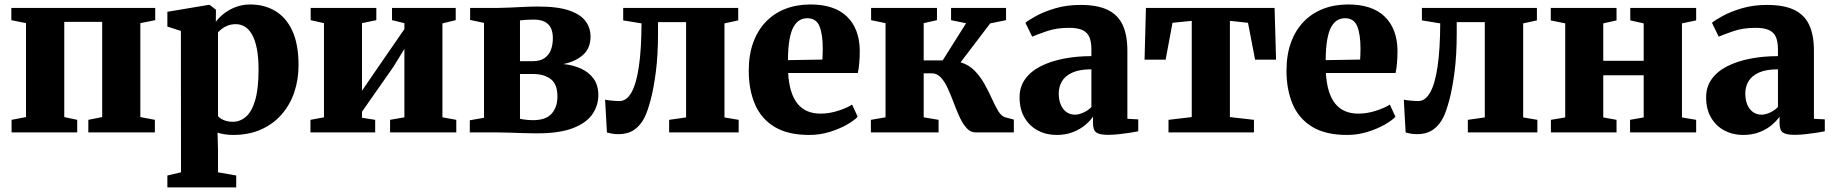

<svg xmlns="http://www.w3.org/2000/svg" viewBox="-20 -578 8002 838"><path d="M30.5 0V-55L93.5 -67V-477L29.5 -490V-543.5H657.5V-490L592.5 -477V-67L656 -55V0H365.5V-55L426 -67V-482.5H260.5V-67L317 -55V0Z M710.5 240V188L770 174L769.5 -443L710.5 -462V-526.5L889 -556.5H895.5L922.5 -535.5L922 -482.5Q933.5 -499.5 955.5 -517.2Q977.5 -535 1007.5 -546.8Q1037.5 -558.5 1072 -558.5Q1133 -558.5 1180.8 -530.5Q1228.5 -502.5 1255.8 -443.8Q1283 -385 1283 -292.5Q1283 -229.5 1264 -174.2Q1245 -119 1208 -77.2Q1171 -35.5 1118 -12.2Q1065 11 997 11Q978 11 958.8 7.8Q939.5 4.5 929.5 1L931.5 77.5V174L1011 188V240ZM996 -46.5Q1028.5 -46.5 1054 -69Q1079.5 -91.5 1094 -141.5Q1108.5 -191.5 1108.5 -273.5Q1108.5 -328 1101 -365.8Q1093.5 -403.5 1080 -427.2Q1066.5 -451 1048.5 -461.8Q1030.5 -472.5 1009.5 -472.5Q990.5 -472.5 975.2 -466.8Q960 -461 949 -452.8Q938 -444.5 931.5 -436.5V-71.5Q939 -61 956.8 -53.8Q974.5 -46.5 996 -46.5Z M1335 0V-55L1394 -66V-477L1336 -490V-543.5H1622.5V-490L1560 -477V-182L1609.5 -254.5L1745 -451V-477L1691 -490V-543.5H1969V-490L1911 -476V-66L1971.5 -55V0H1682.5V-55L1745 -66V-364.5L1696.5 -285.5L1560 -90.5V-64L1617.5 -55V0Z M2323.5 4Q2295.5 4 2265 3Q2234.5 2 2205.5 1Q2176.5 0 2154 0H2030.5V-53L2092.5 -64V-478L2032 -491V-543.5H2156.5Q2176 -543.5 2206.5 -545Q2237 -546.5 2269.8 -548Q2302.5 -549.5 2328.5 -549.5Q2415 -549.5 2465 -532Q2515 -514.5 2536.2 -485Q2557.5 -455.5 2557.5 -419Q2557.5 -367.5 2524.5 -338.2Q2491.5 -309 2438.5 -298.5Q2483 -294 2517.5 -277.8Q2552 -261.5 2571.8 -233.2Q2591.5 -205 2591.5 -163Q2591.5 -117.5 2565.5 -79.5Q2539.5 -41.5 2480.8 -18.8Q2422 4 2323.5 4ZM2306 -53.5Q2363 -53.5 2388 -82.2Q2413 -111 2413 -156.5Q2413 -211 2383.5 -233Q2354 -255 2307.5 -255H2249.5V-59.5Q2255.5 -58 2264.2 -56.8Q2273 -55.5 2284 -54.5Q2295 -53.5 2306 -53.5ZM2249.5 -311H2305Q2338 -311 2357.2 -324.8Q2376.5 -338.5 2384.8 -361.2Q2393 -384 2393 -411.5Q2393 -436.5 2384.8 -454.8Q2376.5 -473 2358 -482.8Q2339.5 -492.5 2308 -492.5Q2292 -492.5 2277.5 -491.5Q2263 -490.5 2249.5 -489Z M2679 7.5Q2663 7.5 2650.8 5.2Q2638.5 3 2629 0L2621 -143Q2631.5 -140.5 2650.5 -138.8Q2669.5 -137 2684.5 -137Q2714.5 -137 2735.8 -174Q2757 -211 2768.2 -286.2Q2779.5 -361.5 2780 -476L2700 -489V-543.5H3202V-489L3142 -476V-65.5L3204 -55V0H2900.5V-55L2974.5 -65.5V-481.5H2852V-434Q2852 -337.5 2842.5 -264.5Q2833 -191.5 2819.8 -142Q2806.5 -92.5 2794 -67Q2777 -32 2749 -12.2Q2721 7.5 2679 7.5Z M3512 11Q3418.5 11 3360.2 -24.5Q3302 -60 3275 -123.2Q3248 -186.5 3248 -269.5Q3248 -338 3267.2 -391.5Q3286.5 -445 3322 -482.2Q3357.5 -519.5 3407 -539Q3456.5 -558.5 3517.5 -558.5Q3621.5 -558.5 3676 -506.2Q3730.5 -454 3732.5 -360Q3732.5 -326 3730.2 -301.2Q3728 -276.5 3724 -259.5H3420Q3422.5 -214 3432.8 -180.8Q3443 -147.5 3460.8 -125.5Q3478.5 -103.5 3503.8 -92.8Q3529 -82 3562 -82Q3599 -82 3638 -94.5Q3677 -107 3699 -121.5L3723.5 -68.5Q3709 -52.5 3676.5 -34Q3644 -15.5 3601.2 -2.2Q3558.5 11 3512 11ZM3419 -315.5 3569.5 -318Q3570 -330.5 3570.5 -342Q3571 -353.5 3571 -365.5Q3571 -428 3556.8 -463.2Q3542.5 -498.5 3503.5 -498.5Q3486 -498.5 3471 -490.2Q3456 -482 3444.2 -462Q3432.5 -442 3426 -406.2Q3419.5 -370.5 3419 -315.5Z M3781 0V-55L3845 -66V-477L3782 -490V-543.5H4069.5V-490L4011.5 -477V-314.5H4094.5L4196.5 -476.5L4131 -490V-543.5H4371V-490L4302 -476L4172.5 -306Q4208.5 -295.5 4233.8 -269.5Q4259 -243.5 4277 -211.2Q4295 -179 4309 -147.8Q4323 -116.5 4336.5 -94Q4350 -71.5 4366 -66.5L4405 -56V0H4238.5Q4216 0 4199 -18.8Q4182 -37.5 4168.5 -66.8Q4155 -96 4142.8 -129Q4130.5 -162 4117.2 -191.2Q4104 -220.5 4087 -239.2Q4070 -258 4047 -258H4011.5V-66L4076.5 -55V0Z M4591.5 11Q4546.5 11 4509.8 -8.5Q4473 -28 4451.5 -64.8Q4430 -101.5 4430 -153Q4430 -199 4454.5 -233Q4479 -267 4522.5 -289Q4566 -311 4622.8 -322Q4679.5 -333 4743.5 -333V-362.5Q4743.5 -394 4735.2 -414.8Q4727 -435.5 4706 -446Q4685 -456.5 4646.5 -456.5Q4591 -456.5 4549.8 -442.2Q4508.5 -428 4485 -418L4455.5 -478.5Q4469.5 -490.5 4503.5 -509Q4537.5 -527.5 4586.8 -542Q4636 -556.5 4696 -556.5Q4770 -556.5 4814.8 -534.8Q4859.5 -513 4880 -469Q4900.5 -425 4900.5 -357.5V-59.5L4948 -57V-5Q4937 -2.5 4914.5 1Q4892 4.5 4865.8 7.5Q4839.5 10.5 4817 10.5Q4779 10.5 4764.8 0.2Q4750.5 -10 4750.5 -41.5V-69Q4739 -51.5 4717 -32.8Q4695 -14 4663.2 -1.5Q4631.5 11 4591.5 11ZM4672 -77.5Q4689 -77.5 4709.5 -87Q4730 -96.5 4743.5 -111V-275.5Q4691.5 -275.5 4660 -261Q4628.5 -246.5 4614.8 -222.8Q4601 -199 4601 -171Q4601 -142 4609.8 -121.2Q4618.5 -100.5 4634.5 -89Q4650.5 -77.5 4672 -77.5Z M5080 0V-55L5181.5 -67V-487L5097.5 -478.5L5067.5 -317.5H4975.5L4981.5 -543.5H5543L5549.5 -317.5H5458L5427 -478.5L5348 -487V-67L5453 -55V0Z M5859 11Q5765.5 11 5707.2 -24.5Q5649 -60 5622 -123.2Q5595 -186.5 5595 -269.5Q5595 -338 5614.2 -391.5Q5633.5 -445 5669 -482.2Q5704.5 -519.5 5754 -539Q5803.5 -558.5 5864.5 -558.5Q5968.5 -558.5 6023 -506.2Q6077.5 -454 6079.5 -360Q6079.5 -326 6077.2 -301.2Q6075 -276.5 6071 -259.5H5767Q5769.5 -214 5779.8 -180.8Q5790 -147.5 5807.8 -125.5Q5825.5 -103.5 5850.8 -92.8Q5876 -82 5909 -82Q5946 -82 5985 -94.5Q6024 -107 6046 -121.5L6070.5 -68.5Q6056 -52.5 6023.5 -34Q5991 -15.5 5948.2 -2.2Q5905.5 11 5859 11ZM5766 -315.5 5916.5 -318Q5917 -330.5 5917.5 -342Q5918 -353.5 5918 -365.5Q5918 -428 5903.8 -463.2Q5889.5 -498.5 5850.5 -498.5Q5833 -498.5 5818 -490.2Q5803 -482 5791.2 -462Q5779.5 -442 5773 -406.2Q5766.5 -370.5 5766 -315.5Z M6165 7.5Q6149 7.5 6136.8 5.2Q6124.5 3 6115 0L6107 -143Q6117.5 -140.5 6136.5 -138.8Q6155.5 -137 6170.5 -137Q6200.5 -137 6221.8 -174Q6243 -211 6254.2 -286.2Q6265.5 -361.5 6266 -476L6186 -489V-543.5H6688V-489L6628 -476V-65.5L6690 -55V0H6386.5V-55L6460.5 -65.5V-481.5H6338V-434Q6338 -337.5 6328.5 -264.5Q6319 -191.5 6305.8 -142Q6292.5 -92.5 6280 -67Q6263 -32 6235 -12.2Q6207 7.5 6165 7.5Z M6749 0V-55L6811.5 -65.5V-476L6748.5 -489V-543.5H7035.5V-489L6977.5 -476V-312.5H7154V-476L7095.5 -489V-543.5H7383V-489L7321 -476V-65.5L7383 -55V0H7094.5V-55L7154 -65.5V-249.5H6977.5V-65.5L7035.5 -55V0Z M7588 11Q7543 11 7506.2 -8.5Q7469.5 -28 7448 -64.8Q7426.5 -101.5 7426.5 -153Q7426.5 -199 7451 -233Q7475.5 -267 7519 -289Q7562.5 -311 7619.2 -322Q7676 -333 7740 -333V-362.5Q7740 -394 7731.8 -414.8Q7723.5 -435.5 7702.5 -446Q7681.5 -456.5 7643 -456.5Q7587.5 -456.5 7546.2 -442.2Q7505 -428 7481.5 -418L7452 -478.5Q7466 -490.5 7500 -509Q7534 -527.5 7583.2 -542Q7632.5 -556.5 7692.5 -556.5Q7766.5 -556.5 7811.2 -534.8Q7856 -513 7876.5 -469Q7897 -425 7897 -357.5V-59.5L7944.5 -57V-5Q7933.5 -2.5 7911 1Q7888.5 4.5 7862.2 7.5Q7836 10.5 7813.5 10.5Q7775.5 10.5 7761.2 0.2Q7747 -10 7747 -41.5V-69Q7735.5 -51.5 7713.5 -32.8Q7691.5 -14 7659.8 -1.5Q7628 11 7588 11ZM7668.5 -77.5Q7685.5 -77.5 7706 -87Q7726.5 -96.5 7740 -111V-275.5Q7688 -275.5 7656.5 -261Q7625 -246.5 7611.2 -222.8Q7597.5 -199 7597.5 -171Q7597.5 -142 7606.2 -121.2Q7615 -100.5 7631 -89Q7647 -77.5 7668.5 -77.5Z"/></svg>

Font: Merriweather 48pt Black
Style: Regular
Weight: 900
Version: Version 2.100